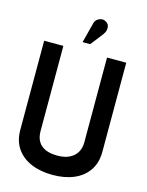

<svg xmlns="http://www.w3.org/2000/svg" viewBox="-133 -980 819 1071"><g transform="rotate(15 276.5 -444.0)"><path d="M350 -823Q359 -835 361.5 -848.5Q364 -862 360 -874Q356 -886 343 -893Q330 -901 316 -898.5Q302 -896 291.5 -887Q281 -878 278 -864L248 -748H292ZM513 -186V-700H402V-210Q402 -176 387 -151.5Q372 -127 344 -113.5Q316 -100 276 -100Q234 -100 206.5 -112Q179 -124 164.5 -148Q150 -172 150 -208V-700H39V-186Q39 -122 69.5 -78Q100 -34 154 -11.5Q208 11 277 11Q347 11 400 -11.5Q453 -34 483 -78Q513 -122 513 -186Z"/></g></svg>

Font: Advent Pro Expanded
Style: Bold
Weight: 700
Width: 7
Designer: VivaRado, Andreas Kalpakidis
Foundry: VivaRado, Andreas Kalpakidis
Version: Version 3.000